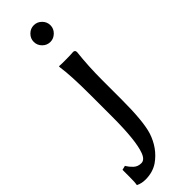

<svg xmlns="http://www.w3.org/2000/svg" viewBox="-378 -756 1016 1016"><g transform="rotate(-45 130.5 -248.0)"><path d="M-49.8 232.4Q-46.9 223.6 -46.9 179.7V127L-22.5 121.1L-21.5 124Q-11.7 140.6 5.4 156.7Q22.5 172.9 48.3 172.9Q74.2 172.9 87.9 134.8Q113.3 67.4 113.3 -112.3V-266.6Q113.3 -420.9 102.5 -489.3V-498H107.4Q115.2 -497.1 127 -497.1H152.3Q187.5 -497.1 209 -499Q223.6 -499 223.6 -483.4Q212.9 -386.7 212.9 -286.1V-139.6Q212.9 21.5 191.4 91.8Q164.1 175.8 97.7 222.7Q57.6 250 2.9 250Q-26.4 250 -49.8 238.3ZM99.6 -683.6Q99.6 -709 118.2 -727.5Q136.7 -746.1 162.1 -746.1Q187.5 -746.1 206.1 -727.5Q224.6 -709 224.6 -683.6Q224.6 -658.2 205.6 -639.6Q186.5 -621.1 162.1 -621.1Q136.7 -621.1 118.2 -639.6Q99.6 -658.2 99.6 -683.6Z"/></g></svg>

Font: GenEi LateGo v2
Style: Medium
Weight: 500
Designer: o_tamon (Modified)
Foundry: o_tamon / Adobe Systems Incorporated / FONT 910 / Philipp H. Poll
Version: Version 2.1;Original Version 1.004